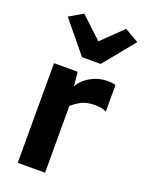

<svg xmlns="http://www.w3.org/2000/svg" viewBox="-159 -932 761 1008"><g transform="rotate(20 222.0 -428.0)"><path d="M71.5 0V-556.5H203.5L211.5 -477.5Q222.5 -500.5 246 -520.2Q269.5 -540 301.2 -552.5Q333 -565 367.5 -565Q382.5 -565 395.2 -563.5Q408 -562 414 -558.5V-410Q407 -414.5 392.5 -419Q378 -423.5 348.5 -423.5Q301.5 -423.5 271.2 -406.5Q241 -389.5 224 -372.5V0ZM55.5 -811 132 -855.5 251 -744 366 -855.5 444.5 -810 303 -636.5H199Z"/></g></svg>

Font: Merriweather Sans
Style: Bold
Weight: 700
Designer: Eben Sorkin
Foundry: Eben Sorkin
Version: Version 1.008; ttfautohint (v1.7.19-72a1) -l 8 -r 50 -G 200 